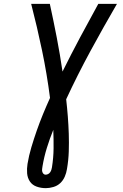

<svg xmlns="http://www.w3.org/2000/svg" viewBox="-20 -755 640 998"><path d="M218 223Q193 223 170.5 215Q148 207 135.5 188.5Q123 170 121 146Q119 122 123 97Q130 54 143 10.5Q156 -33 171 -76Q186 -119 203.5 -161.5Q221 -204 240 -246Q224 -371 198.5 -493Q173 -615 142 -735H239Q258 -648 275 -560Q292 -472 305 -383Q349 -472 396 -560Q443 -648 491 -735H588Q517 -613 450 -489.5Q383 -366 324 -239Q329 -195 332.5 -150Q336 -105 337.5 -59.5Q339 -14 337.5 32Q336 78 328 124Q325 144 316.5 163.5Q308 183 293 197Q278 211 257.5 217Q237 223 218 223ZM217 153Q224 153 230.5 149.5Q237 146 241 140Q245 134 247 127.5Q249 121 250 115Q258 65 258.5 16.5Q259 -32 257 -80Q238 -33 223.5 14Q209 61 201 109Q200 116 199 123Q198 130 199.5 136.5Q201 143 205.5 148Q210 153 217 153Z"/></svg>

Font: Iosevka Md Ex Obl
Style: Regular
Weight: 500
Width: 7
Italic angle: -9°
Monospace: yes
Designer: Belleve Invis
Foundry: Belleve Invis
Version: Version 32.5.0; ttfautohint (v1.8.4)